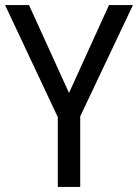

<svg xmlns="http://www.w3.org/2000/svg" viewBox="-20 -734 542 754"><path d="M251 -369 94 -714H0L207 -274V0H295V-277L502 -714H408Z"/></svg>

Font: Noto Sans Gurmukhi SemiCondensed
Style: Regular
Weight: 400
Width: 4
Designer: Jelle Bosma - Monotype Design Team
Foundry: Monotype Imaging Inc.
Version: Version 2.004